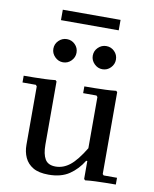

<svg xmlns="http://www.w3.org/2000/svg" viewBox="-92 -900 787 979"><g transform="rotate(10 302.0 -410.5)"><path d="M499 -41 505 -35H574V0Q548 0 521.5 0.5Q495 1 468.5 2Q442 3 416 6L410 0V-93H404Q376 -47 334 -18.5Q292 10 227 10Q176 10 146.5 -7.5Q117 -25 103.5 -54.5Q90 -84 90 -120V-423L84 -430H15V-465Q41 -465 69.5 -465.5Q98 -466 125.5 -467Q153 -468 179 -471L185 -465V-138Q185 -89 200.5 -63Q216 -37 255 -37Q295 -37 329.5 -64.5Q364 -92 404 -158V-423L398 -430H329V-465Q355 -465 383 -465.5Q411 -466 439 -467Q467 -468 493 -471L499 -465ZM404 -567Q380 -567 362 -585Q344 -603 344 -627Q344 -652 362 -669.5Q380 -687 404 -687Q429 -687 446.5 -669.5Q464 -652 464 -627Q464 -603 446.5 -585Q429 -567 404 -567ZM200 -567Q176 -567 158 -585Q140 -603 140 -627Q140 -652 158 -669.5Q176 -687 200 -687Q225 -687 242.5 -669.5Q260 -652 260 -627Q260 -603 242.5 -585Q225 -567 200 -567ZM153 -777V-831H452V-777Z"/></g></svg>

Font: Brygada 1918 Medium
Style: Regular
Weight: 500
Designer: Mateusz Machalski | Borys Kosmynka | Przemek Hoffer
Foundry: NIEPODLEGLA 2018
Version: Version 3.006